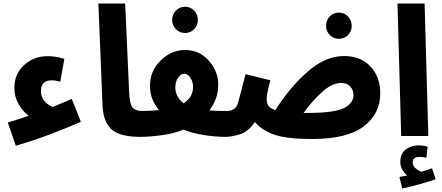

<svg xmlns="http://www.w3.org/2000/svg" viewBox="-20 -767 2492 1083"><path d="M436 -80 385 -209Q331 -185 277 -164Q211 -192 211 -254Q211 -314 272 -314Q293 -314 320 -306L343 -435Q297 -450 248 -450Q170 -450 115.5 -399.5Q61 -349 61 -271Q61 -221 85 -179.5Q109 -138 142 -114Q82 -93 24 -76L69 55Q154 31 256 -7Q358 -45 436 -80Z M774 5Q855 5 855 -70Q855 -100 837.5 -120.5Q820 -141 784 -141Q744 -141 727.5 -160.5Q711 -180 708 -256L686 -747H535L558 -178Q561 -83 607 -39Q653 5 774 5Z M1331 -70Q1331 -99 1313 -120Q1295 -141 1260 -141Q1239 -141 1213.5 -141.5Q1188 -142 1161 -144Q1183 -173 1197 -209Q1211 -245 1211 -291Q1211 -364 1158 -424.5Q1105 -485 1023 -485Q947 -485 886.5 -426Q826 -367 826 -283Q826 -241 839.5 -208Q853 -175 877 -146Q829 -141 784 -141L774 5Q822 5 893 -4.5Q964 -14 1014 -36Q1063 -16 1128.5 -5.5Q1194 5 1250 5Q1288 5 1309.5 -16.5Q1331 -38 1331 -70ZM969 -273Q969 -308 985 -329.5Q1001 -351 1020 -351Q1039 -351 1054 -328.5Q1069 -306 1069 -277Q1069 -218 1015 -184Q969 -223 969 -273ZM1024 -581Q1054 -581 1075 -602.5Q1096 -624 1096 -654Q1096 -685 1075 -707Q1054 -729 1024 -729Q993 -729 972 -707Q951 -685 951 -654Q951 -624 972 -602.5Q993 -581 1024 -581Z M2125 -241Q2125 -333 2069.5 -392Q2014 -451 1921 -451Q1816 -451 1715.5 -363Q1615 -275 1533 -146Q1503 -156 1493.5 -171.5Q1484 -187 1484 -209Q1484 -236 1505 -314L1365 -349Q1335 -230 1322 -185.5Q1309 -141 1259 -141L1249 5Q1290 5 1336 -10.5Q1382 -26 1418 -79Q1451 -37 1520 -10Q1589 17 1741 17Q1938 17 2031.5 -54Q2125 -125 2125 -241ZM1905 -299Q1938 -299 1956 -278.5Q1974 -258 1974 -232Q1974 -186 1921.5 -158Q1869 -130 1713 -130Q1702 -130 1692 -130Q1741 -198 1797 -248.5Q1853 -299 1905 -299ZM1892 -548Q1922 -548 1943 -569.5Q1964 -591 1964 -621Q1964 -652 1943 -674Q1922 -696 1892 -696Q1861 -696 1840 -674Q1819 -652 1819 -621Q1819 -591 1840 -569.5Q1861 -548 1892 -548Z M2243 0 2222 -747H2375L2396 0ZM2437 244 2417 182Q2392 192 2356 202Q2340 196 2324 182.5Q2308 169 2308 148Q2308 118 2346 118Q2365 118 2385 123L2392 61Q2371 53 2341 53Q2301 53 2269.5 75.5Q2238 98 2238 147Q2238 171 2249.5 190.5Q2261 210 2277 223Q2260 226 2233 231L2249 296Q2298 286 2349 271.5Q2400 257 2437 244Z"/></svg>

Font: Noto Sans Arabic Condensed Extra
Style: Regular
Weight: 800
Width: 3
Designer: Nadine Chahine - Monotype Design Team
Foundry: Monotype Imaging Inc.
Version: Version 1.902